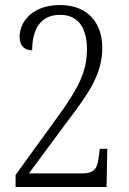

<svg xmlns="http://www.w3.org/2000/svg" viewBox="-20 -744 512 764"><path d="M42 -48V0H404L407 -152H377L374 -127C368 -78 361 -54 306 -54H95L252 -266C335 -375 387 -451 387 -554C387 -653 329 -724 219 -724C110 -724 58 -659 58 -597C58 -558 81 -544 108 -544C108 -622 137 -685 219 -685C298 -685 326 -624 326 -548C326 -457 291 -390 200 -266Z"/></svg>

Font: Noto Serif Sinhala Condensed Light
Style: Regular
Weight: 300
Width: 3
Designer: Jelle Bosma - Monotype Design Team
Foundry: Monotype Imaging Inc.
Version: Version 2.007